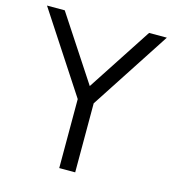

<svg xmlns="http://www.w3.org/2000/svg" viewBox="-110 -837 844 930"><g transform="rotate(15 311.5 -372.5)"><path d="M272 0V-346L11 -745H100L312 -422L523 -745H612L352 -346V0Z"/></g></svg>

Font: Kosmopol Plus Jakarta Sans
Style: Regular
Weight: 400
Designer: Gumpita Rahayu
Foundry: Tokotype
Version: Version 2.006